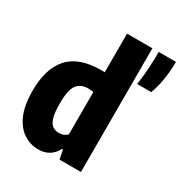

<svg xmlns="http://www.w3.org/2000/svg" viewBox="-189 -942 1022 1086"><g transform="rotate(30 322.5 -399.0)"><path d="M216.5 10.5Q166 10.5 122 -17.5Q78 -45.5 51 -105.8Q24 -166 24 -263Q24 -406 91.2 -481.2Q158.5 -556.5 305.5 -556.5Q314.5 -556.5 325.5 -555.5V-808H491V0H351L339.5 -59H332.5Q317 -27 287.8 -8.2Q258.5 10.5 216.5 10.5ZM272 -128.5Q305.5 -128.5 325.5 -150.5V-427Q306.5 -430 292 -430Q243.5 -430 218.5 -398Q193.5 -366 193.5 -278Q193.5 -216.5 203.2 -184.2Q213 -152 230.8 -140.2Q248.5 -128.5 272 -128.5ZM517.5 -590Q526 -647 529.2 -698Q532.5 -749 532.5 -808H645Q645 -747 635.5 -690.2Q626 -633.5 609.5 -590Z"/></g></svg>

Font: Encode Sans Condensed ExtraBold
Style: Regular
Weight: 800
Width: 3
Designer: Multiple Designers
Foundry: Impallari Type
Version: Version 3.000; ttfautohint (v1.8.3) -l 8 -r 50 -G 200 -x 14 